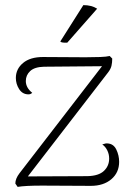

<svg xmlns="http://www.w3.org/2000/svg" viewBox="-20 -726 519 751"><path d="M446 -93Q446 -51 415.5 -25Q385 1 335 1L145 0Q78 0 49 5L40 -8Q40 -27 56 -48L379 -467L152 -465Q115 -464 98 -448Q81 -432 81 -409Q81 -383 106 -363Q99 -356 89 -357Q67 -358 54.5 -378Q42 -398 42 -421Q42 -456 70 -479.5Q98 -503 148 -503L314 -502Q347 -502 372 -503Q397 -504 409 -507L419 -497Q419 -481 416 -468.5Q413 -456 403 -443L89 -36L322 -37Q366 -38 386.5 -57.5Q407 -77 407 -106Q407 -123 399.5 -138Q392 -153 380 -161Q394 -166 400 -165Q424 -164 435 -141Q446 -118 446 -93ZM243 -559H237Q218 -559 216 -564L306 -706Q338 -706 360 -692Z"/></svg>

Font: Arima Madurai ExtraLight
Style: Regular
Weight: 275
Designer: Joana Correia and Natanael Gama
Foundry: NDISCOVER
Version: Version 1.019